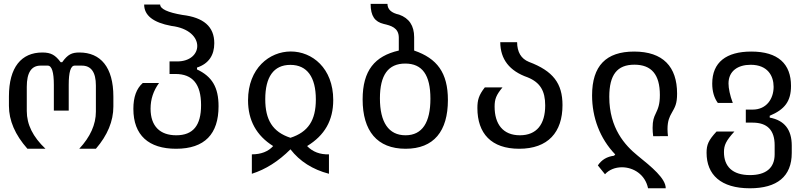

<svg xmlns="http://www.w3.org/2000/svg" viewBox="-20 -781 4254 1008"><path d="M124 0H218.8C152.8 -62.5 120.6 -127 120.6 -198.2V-325.2C120.6 -399.4 144.5 -436.5 192.9 -436.5H230.5C252 -436.5 262.7 -402.8 262.7 -335.4V-200.2H340.8V-335.4C340.8 -402.8 351.1 -436.5 372.1 -436.5H408.7C458.5 -437 483.4 -401.9 483.4 -332V-194.8C483.4 -127.4 454.1 -62.5 396 0H483.4C544.4 -70.8 575.2 -145 575.2 -221.7V-273.9C575.2 -428.7 507.8 -505.4 397 -505.4C357.4 -505.4 335.9 -495.6 306.6 -454.6H298.3C270.5 -491.7 248.5 -505.4 202.1 -505.4C92.8 -505.4 26.9 -428.7 26.9 -274.9V-225.1C26.9 -148.4 59.1 -73.2 124 0Z M904.3 0C1055.2 0 1127.4 -78.1 1127.4 -223.1C1127.4 -322.8 1093.3 -379.4 1014.2 -416.5V-426.3C1076.7 -446.8 1105 -492.2 1105 -554.2C1105 -642.1 1047.9 -689.5 937.5 -702.6C859.9 -715.8 820.8 -734.4 820.8 -757.3H736.8C736.8 -700.2 784.2 -662.6 879.4 -645C973.1 -633.8 1015.6 -584.5 1015.6 -539.6C1015.6 -497.1 978 -458.5 910.2 -458.5H870.1V-392.6H900.9C991.7 -392.6 1035.6 -338.9 1035.6 -229C1035.6 -122.6 994.1 -70.8 905.3 -70.8C820.8 -70.8 770.5 -117.7 770.5 -210.4C770.5 -260.3 785.2 -304.2 814.9 -345.2H729.5C696.3 -315.9 680.2 -271.5 680.2 -209.5C680.2 -70.3 761.2 0 904.3 0Z M1302.2 131.3C1374.5 108.4 1441.9 65.9 1504.9 2.9C1553.7 65.9 1621.1 108.9 1707 131.3V29.3C1660.6 30.8 1622.1 16.6 1592.3 -14.2C1684.6 -70.3 1729.5 -148.9 1729.5 -255.9C1729.5 -423.8 1618.2 -510.7 1506.8 -510.7C1395 -510.7 1282.2 -422.9 1282.2 -254.4C1282.2 -148.9 1326.2 -69.3 1414.1 -14.2C1388.2 14.6 1350.6 29.3 1302.2 29.3ZM1504.9 -57.6C1410.6 -88.4 1372.6 -152.3 1372.6 -260.3C1372.6 -376 1416 -440.4 1504.4 -440.4C1593.3 -440.4 1638.2 -375 1638.2 -258.8C1638.2 -149.4 1598.1 -87.9 1504.9 -57.6Z M2109.4 0C2257.8 0 2331.5 -92.3 2331.5 -255.9C2331.5 -399.4 2274.4 -474.6 2154.3 -515.6V-585.9C2154.3 -646 2127.9 -685.5 2075.7 -704.1C2034.7 -712.9 2014.2 -731.9 2014.2 -760.7H1925.8C1925.8 -696.3 1948.2 -666.5 1994.6 -655.3C2031.7 -646.5 2073.7 -636.2 2073.7 -583V-515.6C1947.8 -486.8 1883.8 -411.1 1883.8 -259.3C1883.8 -93.3 1960 0 2109.4 0ZM2108.9 -70.8C2020 -70.8 1974.6 -139.6 1974.6 -264.6C1974.6 -387.2 2018.1 -447.3 2107.4 -447.3C2196.8 -447.3 2239.7 -387.7 2239.7 -262.7C2239.7 -138.7 2197.3 -70.8 2108.9 -70.8Z M2705.6 0C2857.4 0 2933.1 -86.9 2933.1 -229C2933.1 -343.3 2883.8 -408.2 2756.8 -456.1C2715.8 -472.7 2695.3 -507.3 2694.8 -559.6H2606.4C2606.9 -469.7 2654.8 -408.2 2750 -375C2816.4 -348.1 2842.3 -303.2 2842.3 -227.5C2842.3 -128.9 2797.9 -70.8 2709.5 -70.8C2620.6 -70.8 2576.7 -129.4 2576.7 -221.2C2576.7 -260.7 2585 -282.2 2618.2 -322.3H2525.4C2493.2 -281.2 2486.3 -254.9 2486.3 -213.9C2486.3 -80.1 2559.6 0 2705.6 0Z M3382.3 207.5H3475.1C3475.1 155.8 3401.9 96.2 3327.1 35.6C3262.2 -17.1 3178.7 -107.4 3178.7 -272.5C3178.7 -388.7 3220.2 -441.4 3310.5 -441.4C3400.4 -441.4 3444.3 -389.6 3444.3 -282.2C3444.3 -232.9 3435.1 -211.4 3421.9 -183.6C3413.1 -165.5 3406.2 -148.4 3406.2 -109.9C3406.2 -95.7 3407.2 -81.5 3409.2 -65.9L3486.8 -66.4C3485.4 -79.1 3484.4 -90.8 3484.4 -103.5C3484.4 -146.5 3495.6 -168.9 3505.9 -187C3523.9 -218.8 3534.7 -235.4 3534.7 -289.6C3534.7 -430.7 3460.9 -510.3 3309.1 -510.3C3162.1 -510.3 3088.4 -435.5 3088.4 -280.3C3088.4 -165 3128.9 -54.2 3210 29.8L3203.6 36.6C3167 41 3138.7 57.6 3118.7 87.4L3156.2 133.8C3178.2 109.4 3210.9 97.2 3245.1 97.2C3304.7 97.2 3367.2 134.3 3382.3 207.5Z M3917 207.5C4059.6 207.5 4136.7 145.5 4136.7 22V-16.6C4136.7 -100.6 4098.1 -149.4 4021 -163.6V-173.3C4100.1 -206.5 4132.8 -249.5 4132.8 -330.1C4132.8 -445.3 4065.4 -510.3 3924.3 -510.3C3793 -510.3 3719.2 -454.1 3719.2 -342.3C3719.2 -301.3 3729 -267.6 3748.5 -240.7H3827.1C3812 -280.8 3804.7 -317.4 3804.7 -342.8C3804.7 -408.2 3854 -440.9 3920.9 -440.9C4010.7 -440.9 4041.5 -382.3 4041.5 -325.2C4041.5 -263.2 4004.9 -205.6 3931.2 -205.6H3895.5V-137.2H3931.2C4008.3 -137.2 4046.9 -97.7 4046.9 -18.6V29.3C4046.9 102.1 3999.5 138.2 3917.5 138.2C3824.7 138.2 3780.8 92.3 3780.8 17.6C3780.8 -18.6 3791 -41.5 3835.4 -90.3H3741.7C3699.2 -44.4 3689.5 -21 3689.5 21C3689.5 136.2 3764.2 207.5 3917 207.5Z"/></svg>

Font: Hack
Style: Regular
Weight: 400
Monospace: yes
Designer: Christopher Simpkins
Foundry: Christopher Simpkins
Version: Version 2.010